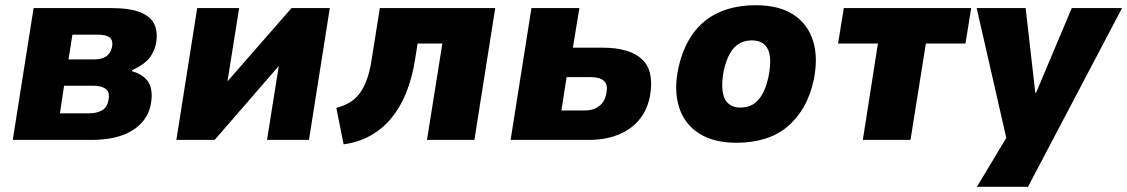

<svg xmlns="http://www.w3.org/2000/svg" viewBox="-20 -537 4327 737"><path d="M29 0 109 -506H406Q479 -506 519.5 -489.5Q560 -473 573.5 -441.5Q587 -410 578 -366Q573 -345 562 -326.5Q551 -308 532.5 -294Q514 -280 488 -268L486 -264Q534 -250 551.5 -218.5Q569 -187 558 -132Q544 -70 486 -35Q428 0 331 0ZM210 -102H321Q351 -102 371 -113Q391 -124 396 -151Q403 -182 386.5 -195Q370 -208 338 -208H226ZM243 -309H341Q371 -309 387.5 -320.5Q404 -332 410 -356Q415 -382 401 -393Q387 -404 356 -404H258Z M657 0 737 -506H898L850 -205H836L1099 -506H1246L1166 0H1005L1053 -302H1066L804 0Z M1299 17 1271 -123Q1302 -131 1324.5 -145Q1347 -159 1363 -182Q1379 -205 1390 -237Q1401 -269 1407 -311L1438 -506H1881L1801 0H1619L1678 -370H1583L1573 -307Q1562 -238 1539.5 -182Q1517 -126 1483 -84.5Q1449 -43 1403 -17Q1357 9 1299 17Z M1940 0 2020 -506H2204L2179 -354H2292Q2399 -354 2446 -308Q2493 -262 2474 -163Q2462 -109 2430 -73Q2398 -37 2349.5 -18.5Q2301 0 2241 0ZM2135 -113H2226Q2258 -113 2279.5 -129.5Q2301 -146 2307 -176Q2315 -212 2298.5 -226.5Q2282 -241 2248 -241H2155Z M2807 11Q2719 11 2663 -25Q2607 -61 2586.5 -126Q2566 -191 2584 -276Q2597 -336 2623 -381.5Q2649 -427 2686.5 -457Q2724 -487 2773 -502Q2822 -517 2881 -517Q2969 -517 3024.5 -481.5Q3080 -446 3100.5 -381.5Q3121 -317 3104 -232Q3091 -171 3064.5 -125.5Q3038 -80 3001 -49.5Q2964 -19 2915 -4Q2866 11 2807 11ZM2822 -124Q2850 -124 2870.5 -136.5Q2891 -149 2906 -175Q2921 -201 2930 -243Q2944 -314 2927.5 -348Q2911 -382 2866 -382Q2839 -382 2818 -370Q2797 -358 2782 -332Q2767 -306 2758 -265Q2745 -195 2761.5 -159.5Q2778 -124 2822 -124Z M3292 0 3350 -370H3197L3219 -506H3708L3686 -370H3534L3475 0Z M3730 180 3853 -25 3854 42 3729 -506H3917L3954 -181H3957L4094 -506H4287L3926 180Z"/></svg>

Font: Nunito Sans 7pt SemiCondensed Black
Style: Italic
Weight: 900
Width: 4
Italic angle: -9°
Designer: Vernon Adams
Foundry: Vernon Adams
Version: Version 3.101;gftools[0.9.27]